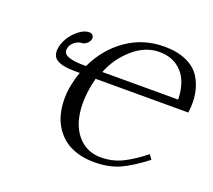

<svg xmlns="http://www.w3.org/2000/svg" viewBox="-115 -808 1074 970"><g transform="rotate(20 422.0 -323.0)"><path d="M729 -122.1 746.6 -98.1Q669.4 -38.6 612.3 -13.2Q555.2 12.2 477.5 12.2Q425.3 12.2 382.8 -1.5Q340.3 -15.1 311.8 -38.8Q283.2 -62.5 263.9 -94.2Q244.6 -126 236.3 -163.1Q228 -200.2 228 -239.5Q228 -278.8 236.8 -318.8Q244.1 -354 255.9 -386.7H226.1Q162.6 -386.7 131.8 -406Q101.1 -425.3 111.3 -474.1Q121.6 -521 159.4 -558.6Q197.3 -596.2 232.4 -596.2Q244.1 -596.2 251.2 -588.1Q258.3 -580.1 255.4 -566.9Q252.9 -554.2 240.2 -543.2Q227.5 -532.2 213.4 -532.2Q195.8 -532.2 176.8 -517.6Q157.7 -502.9 153.8 -482.9Q147.5 -453.1 177.2 -441.7Q207 -430.2 263.2 -430.2H273.9Q323.2 -534.7 412.1 -596.4Q501 -658.2 613.8 -658.2Q683.1 -658.2 732.4 -636Q781.7 -613.8 806.4 -575Q831.1 -536.1 839.4 -488.8Q847.7 -441.4 839.8 -386.2H341.8Q338.9 -376.5 333 -349.1Q314.9 -254.4 328.9 -181.6Q342.8 -108.9 388.4 -65.4Q434.1 -22 500.5 -22Q563.5 -22 616.7 -48.3Q669.9 -74.7 729 -122.1ZM769.5 -430.2Q767.1 -524.4 721.2 -574.2Q675.3 -624 599.6 -624Q523.9 -624 458.5 -567.1Q393.1 -510.3 361.8 -430.2H383.3Z"/></g></svg>

Font: Linux Biolinum
Style: Italic
Weight: 400
Italic angle: -12°
Designer: Philipp H. Poll
Foundry: Philipp H. Poll
Version: Version 1.1.3 ; ttfautohint (v0.9)